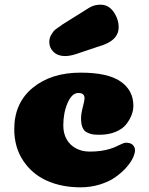

<svg xmlns="http://www.w3.org/2000/svg" viewBox="-20 -795 639 822"><path d="M342 -374Q342 -397 316 -397Q288 -397 269.5 -354.5Q251 -312 251 -258Q251 -225 264.5 -200Q278 -175 304 -160.5Q330 -146 364 -146Q415 -146 452 -158Q467 -162 488.5 -173Q510 -184 519 -184Q539 -184 548.5 -174.5Q558 -165 558 -152Q558 -138 548.5 -118Q539 -98 519 -76Q499 -54 472.5 -35.5Q446 -17 407 -5Q368 7 325 7Q244 7 180.5 -21.5Q117 -50 79 -107.5Q41 -165 41 -242Q41 -354 120 -419Q199 -484 325 -484Q442 -484 496.5 -446Q551 -408 551 -342Q551 -323 543.5 -303Q536 -283 520.5 -263Q505 -243 475 -230.5Q445 -218 405 -218Q387 -218 375.5 -220Q364 -222 351.5 -228.5Q339 -235 333 -250Q327 -265 327 -288Q327 -308 334.5 -336.5Q342 -365 342 -374ZM362 -762Q384 -775 410 -775Q445 -775 466.5 -744Q488 -713 488 -678Q488 -628 426 -604L304 -563Q279 -555 258 -555Q228 -555 209.5 -572.5Q191 -590 191 -615Q191 -632 199.5 -646.5Q208 -661 216.5 -668Q225 -675 242 -686Q245 -688 247 -690Z"/></svg>

Font: Coiny
Style: Regular
Weight: 400
Version: Version 001.001